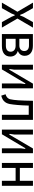

<svg xmlns="http://www.w3.org/2000/svg" viewBox="1250 -1790 550 3091"><g transform="rotate(90 1525.5 -245.0)"><path d="M23 0H112L198 -154L217 -201C221 -210 228 -210 232 -201L251 -154L336 0H425L279 -250L425 -500H336L249 -343L232 -299C228 -290 220 -290 217 -299L200 -343L112 -500H23L170 -250Z M529 0H722C829 0 891 -49 891 -136C891 -200 854 -241 801 -256C848 -275 879 -312 879 -366C879 -449 818 -499 719 -499H529ZM717 -64H605V-221H717C778 -221 813 -188 813 -141C813 -91 778 -64 717 -64ZM713 -281H605V-436H713C771 -436 802 -407 802 -360C802 -312 769 -281 713 -281Z M1023 0H1098L1319 -371C1326 -384 1335 -379 1333 -368L1324 -303V0H1403V-500H1327L1106 -124C1100 -114 1091 -120 1092 -129L1102 -196V-500H1023Z M1498 -59 1520 10C1589 -6 1638 -42 1655 -125C1667 -190 1677 -301 1680 -432H1829V0H1910V-500H1603C1600 -303 1594 -203 1579 -136C1568 -91 1537 -70 1498 -59Z M2067 0H2142L2363 -371C2370 -384 2379 -379 2377 -368L2368 -303V0H2447V-500H2371L2150 -124C2144 -114 2135 -120 2136 -129L2146 -196V-500H2067Z M2604 0H2684V-221H2891V0H2972V-500H2891V-289H2684V-500H2604Z"/></g></svg>

Font: Finlandica
Style: Regular
Weight: 400
Designer: Niklas Ekholm, Juho Hiilivirta, Jaakko Suomalainen
Foundry: Helsinki Type Studio
Version: Version 2.000;Glyphs 3.2 (3202)